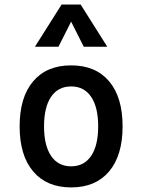

<svg xmlns="http://www.w3.org/2000/svg" viewBox="-20 -815 626 845"><path d="M293 9.8Q185.5 9.8 126 -60.5Q66.4 -130.9 66.4 -258.8Q66.4 -387.2 126 -457.3Q185.5 -527.3 293 -527.3Q400.9 -527.3 460.2 -457.3Q519.5 -387.2 519.5 -258.8Q519.5 -130.9 460.2 -60.5Q400.9 9.8 293 9.8ZM293 -83Q350.1 -83 381.1 -128.9Q412.1 -174.8 412.1 -258.8Q412.1 -343.3 381.1 -388.9Q350.1 -434.6 293 -434.6Q235.8 -434.6 204.8 -388.9Q173.8 -343.3 173.8 -258.8Q173.8 -174.8 204.8 -128.9Q235.8 -83 293 -83ZM133.8 -609.4 251 -794.9H335L452.1 -609.4H348.6L293 -719.7L237.3 -609.4Z"/></svg>

Font: Caskaydia Cove
Style: Regular
Weight: 400
Monospace: yes
Designer: Aaron Bell
Foundry: Saja Typeworks
Version: Version 4.300; ttfautohint (v1.8.3)